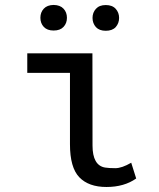

<svg xmlns="http://www.w3.org/2000/svg" viewBox="-20 -743 640 773"><path d="M261.7 -162.1V-449.7H89.8V-528.3H352.1L352.5 -157.2Q352.5 -76.7 403.3 -68.4Q418 -65.9 444.3 -65.9Q470.7 -65.9 508.3 -87.9L528.3 -24.4Q480 9.8 408.7 9.8Q336.9 9.8 299.3 -29.3Q261.7 -68.4 261.7 -162.1ZM405.8 -722.7Q432.1 -722.7 445.8 -707.5Q459.5 -692.4 459.5 -670.9Q459.5 -649.4 445.8 -633.8Q432.1 -619.1 405.8 -619.1Q379.9 -619.1 366.2 -633.8Q352.5 -649.4 352.5 -670.9Q352.5 -692.4 366.2 -707.5Q379.9 -722.7 405.8 -722.7ZM195.8 -723.1Q222.2 -722.7 235.8 -708Q249.5 -693.4 249.5 -671.4Q249.5 -649.4 235.8 -634.8Q222.2 -620.1 195.8 -620.1Q169.9 -620.1 156.2 -634.8Q142.6 -649.4 142.6 -671.4Q142.6 -693.4 156.2 -708Q169.9 -722.7 195.8 -723.1Z"/></svg>

Font: RobotoMono-Regular
Style: Regular
Weight: 400
Designer: Google
Version: Version 2.000985; 2015; ttfautohint (v1.3)